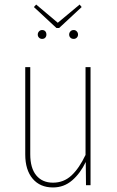

<svg xmlns="http://www.w3.org/2000/svg" viewBox="-20 -814 513 844"><path d="M378 0H358L357 -102Q333 -52 297 -21Q261 10 213 10Q156 10 123.5 -28.5Q91 -67 91 -135V-519H113V-136Q113 -75 139.5 -43Q166 -11 213 -11Q260 -11 294 -42.5Q328 -74 356 -133V-519H378ZM330 -794 339 -783 240 -691H228L129 -783L139 -794L234 -714ZM184 -662Q184 -654 179 -648.5Q174 -643 165 -643Q157 -643 151.5 -648.5Q146 -654 146 -662Q146 -670 151.5 -676Q157 -682 165 -682Q174 -682 179 -676.5Q184 -671 184 -662ZM323 -662Q323 -654 317.5 -648.5Q312 -643 304 -643Q295 -643 289.5 -648.5Q284 -654 284 -662Q284 -670 289.5 -676Q295 -682 304 -682Q312 -682 317.5 -676Q323 -670 323 -662Z"/></svg>

Font: Fira Sans Extra Condensed Thin
Style: Regular
Weight: 250
Width: 1
Designer: Carrois Corporate & Edenspiekermann AG
Foundry: Carrois Corporate GbR & Edenspiekermann AG
Version: Version 4.203